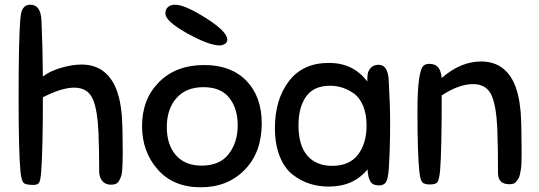

<svg xmlns="http://www.w3.org/2000/svg" viewBox="-20 -783 2289 815"><path d="M295 -411Q242 -411 162 -370Q162 -153 155 -56Q152 -16 145.5 -7Q139 2 122 2Q89 2 80 -7Q71 -16 67 -53Q59 -136 59 -362Q59 -615 66 -699Q68 -720 71 -732Q74 -744 83 -753.5Q92 -763 109 -763Q153 -763 156 -696Q161 -587 162 -458Q189 -480 237 -494.5Q285 -509 326 -509Q422 -509 466 -422Q490 -373 497 -294Q501 -237 501 -138Q501 -112 500.5 -99Q500 -86 499 -66.5Q498 -47 495 -37.5Q492 -28 486.5 -17.5Q481 -7 472.5 -3Q464 1 452 1Q427 1 414 -15Q401 -31 401 -55Q401 -154 398 -220Q394 -314 375 -360Q354 -411 295 -411Z M847 -507Q961 -507 1026 -440Q1091 -373 1091 -259Q1091 -136 1018.5 -62Q946 12 832 12Q716 12 649.5 -63.5Q583 -139 583 -248Q583 -362 655 -434.5Q727 -507 847 -507ZM836 -80Q913 -80 951 -129.5Q989 -179 989 -251Q989 -323 953 -368Q917 -413 844 -413Q769 -413 728.5 -366Q688 -319 688 -244Q688 -169 726.5 -124.5Q765 -80 836 -80ZM914 -590Q867 -590 774.5 -641.5Q682 -693 682 -726Q682 -744 693.5 -753.5Q705 -763 723 -763Q764 -763 853 -707Q942 -651 945 -616Q945 -594 914 -590Z M1590 4Q1561 4 1551.5 -13.5Q1542 -31 1540 -64Q1481 9 1375 9Q1333 9 1295 -3Q1257 -15 1222.5 -41.5Q1188 -68 1167.5 -119Q1147 -170 1147 -240Q1147 -360 1206 -438Q1265 -516 1376 -516Q1480 -516 1539 -437Q1539 -457 1541 -470Q1543 -483 1554.5 -495.5Q1566 -508 1587 -508Q1626 -508 1630 -444Q1636 -339 1636 -262Q1636 -146 1630 -63Q1627 -21 1617.5 -8.5Q1608 4 1590 4ZM1536 -250Q1536 -299 1521 -334.5Q1506 -370 1481 -387Q1456 -404 1431.5 -411.5Q1407 -419 1381 -419Q1312 -419 1279.5 -373.5Q1247 -328 1247 -251Q1247 -166 1284.5 -122.5Q1322 -79 1390 -79Q1463 -79 1499.5 -126.5Q1536 -174 1536 -250Z M1988 -426Q1928 -426 1855 -378Q1855 -141 1848 -58Q1844 -19 1836.5 -9.5Q1829 0 1805 0Q1781 0 1772.5 -9.5Q1764 -19 1760 -55Q1752 -132 1752 -308Q1752 -402 1759 -448Q1765 -488 1774 -500Q1783 -512 1802 -512Q1827 -512 1839.5 -497.5Q1852 -483 1855 -452Q1935 -522 2022 -522Q2116 -522 2159 -437Q2183 -388 2190 -309Q2194 -252 2194 -153Q2194 -132 2194 -121.5Q2194 -111 2193.5 -93.5Q2193 -76 2191.5 -67Q2190 -58 2187.5 -45Q2185 -32 2181 -26Q2177 -20 2172 -13Q2167 -6 2159.5 -3.5Q2152 -1 2142 -1Q2096 -1 2094 -45Q2094 -157 2091 -235Q2087 -329 2068 -375Q2047 -426 1988 -426Z"/></svg>

Font: Sniglet
Style: Regular
Weight: 400
Designer: Haley Fiege
Foundry: Haley Fiege, Pablo Impallari, Brenda Gallo
Version: Version 2.000